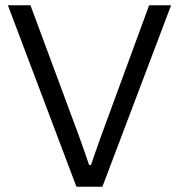

<svg xmlns="http://www.w3.org/2000/svg" viewBox="-20 -706 677 726"><path d="M269 0 9.8 -686H95.2L277.8 -193.8Q299.8 -133.3 316.9 -82H324.2Q335.4 -116.7 362.8 -192.9L543.9 -686H627L367.2 0Z"/></svg>

Font: Archivo Light
Style: Regular
Weight: 300
Designer: Hector Gatti
Foundry: Omnibus-Type
Version: Version 2.001